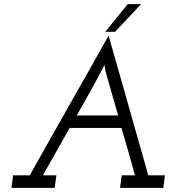

<svg xmlns="http://www.w3.org/2000/svg" viewBox="-20 -903 840 923"><path d="M486 -750Q513 -783 540 -816.5Q567 -850 594 -883H658Q619 -842 595.5 -816.5Q572 -791 533 -750ZM43 -60H123Q218 -230 312.5 -396Q407 -562 502 -732Q550 -562 597.5 -396Q645 -230 693 -60H773L765 0H557L565 -60H629Q613 -117 597 -174Q581 -231 564 -288H315L186 -60H251L243 0H35ZM349 -348H548L487 -561L482 -592Q472 -570 469.5 -565.5Q467 -561 463 -554Q440 -510 408 -453Q376 -396 349 -348Z"/></svg>

Font: Josefin Slab SemiBold
Style: Italic
Weight: 600
Italic angle: -12°
Designer: Santiago Orozco
Foundry: Typemade
Version: Version 2.000